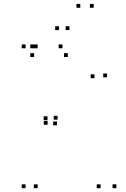

<svg xmlns="http://www.w3.org/2000/svg" viewBox="-20 -972 660 1002"><path d="M176.5 -720V-740H156.5V-720ZM113.5 -720V-740H93.5V-720ZM113.5 10V-10H93.5V10ZM176.5 10V-10H156.5V10ZM505 10V-10H485V10ZM587.5 10V-10H567.5V10ZM280.5 -347.5V-367.5H260.5V-347.5ZM277.5 -318V-338H257.5V-318ZM538.5 -568.5V-588.5H518.5V-568.5ZM306 -720V-740H286V-720ZM158 -720V-740H138V-720ZM158 -674.5V-694.5H138V-674.5ZM334 -674.5V-694.5H314V-674.5ZM473 -564V-584H453V-564ZM228 -345V-365H208V-345ZM228.5 -321V-341H208.5V-321ZM399 -931.5V-951.5H379V-931.5ZM469 -931.5V-951.5H449V-931.5ZM342.5 -815V-835H322.5V-815ZM288 -815V-835H268V-815Z"/></svg>

Font: Monaspace Argon Dots Var
Style: Regular
Weight: 400
Designer: Riley Cran and the Lettermatic Team
Version: Version 1.100 (Monaspace Argon Dots)